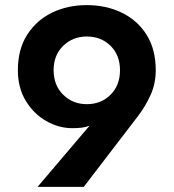

<svg xmlns="http://www.w3.org/2000/svg" viewBox="-20 -734 680 752"><path d="M308 -2H127L331 -242Q317 -236 300.5 -234Q284 -232 263 -232Q210 -232 161 -260Q112 -288 81 -339Q50 -390 50 -459Q50 -541 86.5 -598Q123 -655 184 -684.5Q245 -714 320 -714Q395 -714 456.5 -684.5Q518 -655 554 -598Q590 -541 590 -459Q590 -407 570 -362.5Q550 -318 521 -280ZM450 -459Q450 -518 413 -554.5Q376 -591 320 -591Q265 -591 227.5 -554.5Q190 -518 190 -459Q190 -400 227.5 -363Q265 -326 320 -326Q376 -326 413 -363Q450 -400 450 -459Z"/></svg>

Font: Von Semi
Style: Regular
Weight: 600
Version: Version 4.000; ttfautohint (v1.8.4.7-5d5b)